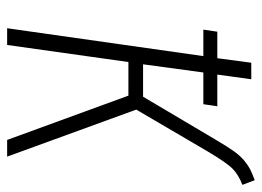

<svg xmlns="http://www.w3.org/2000/svg" viewBox="-118 -616 734 538"><g transform="rotate(90 249.0 -347.0)"><path d="M498 -659.2Q469.7 -648.4 452.9 -631.8Q436 -615.2 403.8 -561L287.1 -361.8L418.9 0H372.1L248 -339.8H153.8L106 0H59.1L137.2 -549.8H63L68.8 -588.9H143.1L155.8 -684.1H202.1L189 -588.9H277.8L272 -549.8H183.1L160.2 -380.9H251L373 -586.9Q390.6 -616.7 403.6 -635Q416.5 -653.3 430.4 -664.6Q444.3 -675.8 454.3 -680.9Q464.4 -686 484.9 -693.8Z"/></g></svg>

Font: Fira Sans Compressed ExtraLight
Style: Italic
Weight: 250
Width: 3
Italic angle: -8°
Designer: Carrois Corporate & Edenspiekermann AG
Foundry: Carrois Corporate GbR & Edenspiekermann AG
Version: Version 4.203;PS 004.203;hotconv 1.0.88;makeotf.lib2.5.64775